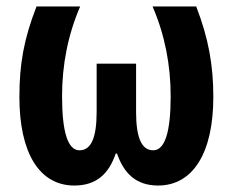

<svg xmlns="http://www.w3.org/2000/svg" viewBox="-20 -564 720 594"><path d="M210 10C279 10 317 -27 338 -89H342C363 -28 401 10 469 10C577 10 640 -91 640 -264C640 -362 625 -446 587 -544H452C490 -456 508 -363 508 -266C508 -155 490 -99 454 -99C418 -99 401 -138 401 -218V-367H279V-218C279 -138 262 -99 226 -99C190 -99 172 -155 172 -266C172 -363 190 -456 228 -544H93C54 -444 40 -366 40 -264C40 -92 101 10 210 10Z"/></svg>

Font: Kathrein 77 Bold Condensed
Style: Regular
Weight: 700
Width: 3
Designer: Lazydogs Typefoundry, based on Open Sans by Ascender Corporation
Foundry: Lazydogs Typefoundry
Version: Version 1.003;PS 001.003;hotconv 1.0.88;makeotf.lib2.5.64775